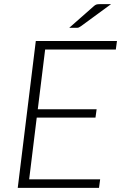

<svg xmlns="http://www.w3.org/2000/svg" viewBox="-20 -905 584 925"><path d="M538 -666.5H197.5L162 -378.5H445.5L440 -338.5H157L120.5 -41H462.5L457 0H65.5L152.5 -707.5H543.5ZM515 -885 369.5 -778.5Q364 -774.5 360 -772.8Q356 -771 350 -771H313.5L430.5 -874Q437.5 -880.5 443.2 -882.8Q449 -885 460.5 -885Z"/></svg>

Font: Lato Light
Style: Italic
Weight: 300
Italic angle: -7°
Designer: Lukasz Dziedzic
Foundry: Lukasz Dziedzic
Version: Version 1.104; Western+Polish opensource